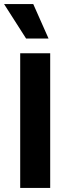

<svg xmlns="http://www.w3.org/2000/svg" viewBox="-26 -921 339 941"><path d="M73 0V-660H220V0ZM102 -732 -6 -901H137L212 -732Z"/></svg>

Font: Bricolage Grotesque 96pt ExtraBold
Style: Bold
Weight: 700
Version: Version 1.001;gftools[0.9.33.dev8+g029e19f]